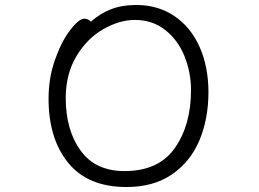

<svg xmlns="http://www.w3.org/2000/svg" viewBox="-20 -733 1040 771"><path d="M527 -713Q615 -713 681 -668Q747 -623 782 -543.5Q817 -464 817 -363Q817 -256 781 -170Q745 -84 671 -33Q597 18 488 18Q333 18 254 -79Q175 -176 175 -337Q175 -420 201 -493.5Q227 -567 262 -612.5Q297 -658 319 -658Q333 -658 345 -646Q382 -679 426 -696Q470 -713 527 -713ZM747 -371Q747 -442 721 -507Q695 -572 643.5 -612.5Q592 -653 521 -653Q460 -653 395 -616Q330 -579 287 -507.5Q244 -436 244 -339Q244 -211 303.5 -128.5Q363 -46 480 -46Q617 -46 682 -138.5Q747 -231 747 -371Z"/></svg>

Font: Iansui
Style: Regular
Weight: 400
Designer: But Ko / Fontworks Inc.
Foundry: zi-hi.com / Fontworks Inc.
Version: Version 1.002